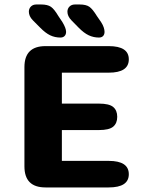

<svg xmlns="http://www.w3.org/2000/svg" viewBox="-20 -821 659 841"><path d="M544.2 -561.1Q544.2 -502.7 456.2 -502.7H251V-367.2H413.3Q458.2 -367.2 475.8 -352.4Q493.5 -337.6 493.5 -309.3Q493.5 -281.1 475.8 -266.2Q458.2 -251.3 413.3 -251.3H251V-116.3H456.2Q544.2 -116.3 544.2 -57.9Q544.2 0 456.2 0H179.2Q87 0 87 -92.2V-527.2Q87 -619 179.2 -619H456.2Q544.2 -619 544.2 -561.1ZM244.5 -656.5Q220.5 -656.5 199.8 -666.4Q179.1 -676.3 156.4 -699.4L124.2 -731.8Q114.6 -741.5 110.5 -751.1Q106.4 -760.8 106.4 -769.6Q106.4 -783.2 115.3 -792.3Q124.2 -801.4 139.3 -801.4H159.8Q188.3 -801.4 203.1 -791.2Q217.8 -781 235.6 -750.8L253.3 -724.4Q269.5 -697.5 269.5 -681.5Q269.5 -670 262.8 -663.2Q256.2 -656.5 244.5 -656.5ZM413.3 -656.5Q389.8 -656.5 368.7 -666.4Q347.6 -676.3 324.9 -699.4L293.1 -731.8Q275.3 -750.1 275.3 -769.6Q275.3 -783.2 284.4 -792.3Q293.5 -801.4 308.6 -801.4H328.7Q357.2 -801.4 371.8 -791Q386.2 -780.6 404.4 -750.8L422.7 -724.4Q430.9 -711.6 434.4 -700.8Q437.9 -690.1 437.9 -681.5Q437.9 -670 431.5 -663.2Q425 -656.5 413.3 -656.5Z"/></svg>

Font: Sono ExtraLight
Style: Regular
Weight: 200
Designer: Tyler Finck
Foundry: Tyler Finck
Version: Version 2.112